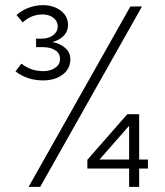

<svg xmlns="http://www.w3.org/2000/svg" viewBox="-20 -725 640 745"><path d="M147 -413Q86 -413 40 -448L63 -478Q84 -462 104.5 -455.5Q125 -449 147 -449Q176 -449 194.5 -462Q213 -475 213 -496Q213 -518 194.5 -530Q176 -542 146 -542H120V-575H142Q169 -575 186.5 -588.5Q204 -602 204 -623Q204 -643 187 -656Q170 -669 146 -669Q125 -669 106 -662Q87 -655 68 -638L44 -667Q66 -686 93 -695.5Q120 -705 146 -705Q188 -705 216 -683.5Q244 -662 244 -627Q244 -604 227.5 -586.5Q211 -569 183 -562Q214 -556 233.5 -538.5Q253 -521 253 -495Q253 -458 223 -435.5Q193 -413 147 -413ZM481 0V-71H319V-105L474 -282H520V-106H554V-71H520V0ZM366 -106H481V-237ZM91 0 486 -700H531L136 0Z"/></svg>

Font: Red Hat Mono
Style: Regular
Weight: 300
Monospace: yes
Designer: Pentagram, MCKL
Foundry: Pentagram, MCKL
Version: Version 1.023